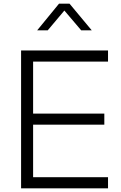

<svg xmlns="http://www.w3.org/2000/svg" viewBox="-20 -1018 653 1038"><path d="M94 -745H564V-685H159V-404H544V-344H159V-60H564V0H94ZM299 -998H356L476 -854H419L328 -961L238 -854H181Z"/></svg>

Font: Evergrow Sans
Style: Light
Weight: 300
Foundry: 10Web
Version: Version 1.000